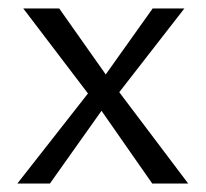

<svg xmlns="http://www.w3.org/2000/svg" viewBox="-20 -434 486 454"><path d="M188 -213 35 -414H120L230 -258L341 -414H416L262 -216L425 0H340L220 -172L98 0H21Z"/></svg>

Font: LXGW Bright GB
Style: Regular
Weight: 400
Designer: Christian Thalmann (Catharsis Fonts)
Foundry: LXGW / Christian Thalmann (Catharsis Fonts) / Fontworks Inc.
Version: Version 5.510